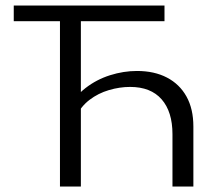

<svg xmlns="http://www.w3.org/2000/svg" viewBox="-20 -678 816 698"><path d="M607 0V-190Q607 -272 567.5 -317Q528 -362 453 -362Q415 -362 376 -350.5Q337 -339 305.5 -315Q274 -291 255 -252L225 -279Q251 -327 291 -358Q331 -389 380 -404.5Q429 -420 478 -420Q541 -420 587 -396Q633 -372 658 -327Q683 -282 683 -218V0ZM198 0V-658H274V0ZM30 -601V-658H578V-601Z"/></svg>

Font: Ysabeau Office
Style: Regular
Weight: 400
Designer: Christian Thalmann (Catharsis Fonts)
Version: Version 2.001;gftools[0.9.30]; featfreeze: tnum,lnum,ss02